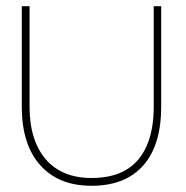

<svg xmlns="http://www.w3.org/2000/svg" viewBox="-20 -583 598 617"><path d="M274 14Q168 14 109 -52.5Q50 -119 50 -240V-563H75V-240Q75 -185 88.5 -142.5Q102 -100 127.5 -70.5Q153 -41 190 -26Q227 -11 274 -11Q341 -11 385 -37Q429 -63 451.5 -114.5Q474 -166 474 -240V-563H498V-240Q498 -117 440.5 -51.5Q383 14 274 14Z"/></svg>

Font: Darker Grotesque Light Light
Style: Regular
Weight: 300
Version: Version 1.000;gftools[0.9.28]